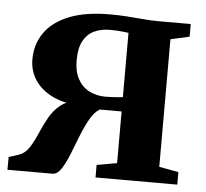

<svg xmlns="http://www.w3.org/2000/svg" viewBox="-44 -588 680 635"><g transform="rotate(5 296.0 -271.0)"><path d="M3 0 3.5 -42.5 35 -52.5Q56.5 -59.5 70.2 -80.5Q84 -101.5 95.5 -128.8Q107 -156 121.5 -182Q136 -208 158.5 -226Q181 -244 217.5 -246.5L222 -233Q171.5 -234.5 133.5 -252.5Q95.5 -270.5 74.5 -301.2Q53.5 -332 53.5 -371Q53.5 -421.5 80.5 -460Q107.5 -498.5 161.5 -520Q215.5 -541.5 296.5 -541.5Q326.5 -541.5 355 -539.5Q383.5 -537.5 409.8 -535.2Q436 -533 456.5 -533H565V-491L502.5 -477V-53.5L567 -41.5V0H295.5V-41.5L362.5 -53.5V-225H290Q272 -214.5 257.8 -189Q243.5 -163.5 231 -131.8Q218.5 -100 206.8 -70.2Q195 -40.5 182.2 -20.8Q169.5 -1 154 0ZM304.5 -269Q313.5 -269 324.5 -269.5Q335.5 -270 346 -270.8Q356.5 -271.5 362.5 -272.5V-486Q355.5 -487 345 -488.2Q334.5 -489.5 322.8 -490Q311 -490.5 300.5 -490.5Q270.5 -490.5 247.8 -479.5Q225 -468.5 212.2 -444.5Q199.5 -420.5 199.5 -380Q199.5 -344 213 -319Q226.5 -294 250.5 -281.5Q274.5 -269 304.5 -269Z"/></g></svg>

Font: Merriweather 72pt
Style: Bold
Weight: 700
Version: Version 2.100